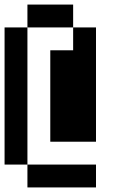

<svg xmlns="http://www.w3.org/2000/svg" viewBox="-20 -920 540 840"><path d="M0 -200V-800H100V-200ZM100 -200H400V-100H100ZM100 -800V-900H300V-800ZM200 -300V-700H300V-800H400V-300Z"/></svg>

Font: GalmuriMono9 Regular
Style: Regular
Weight: 400
Designer: Lee Minseo (quiple)
Version: Version 2.399;hotconv 1.1.1;makeotfexe 2.6.0 DEVELOPMENT